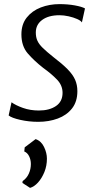

<svg xmlns="http://www.w3.org/2000/svg" viewBox="-20 -584 466 933"><path d="M166 8Q120.5 8 78.5 -1.5Q36.5 -11 22 -23L36 -87Q56.5 -72 91.8 -59.5Q127 -47 169 -47Q220 -47 252 -68.8Q284 -90.5 284 -133Q284 -169 257.2 -197Q230.5 -225 190 -254Q146 -288.5 115 -324.2Q84 -360 84 -417Q84 -466 110 -498.8Q136 -531.5 178.2 -547.8Q220.5 -564 269 -564Q309 -564 343.5 -557.8Q378 -551.5 393 -543L378 -475Q373 -483.5 355 -491.5Q337 -499.5 313.5 -504.8Q290 -510 269 -510Q216 -510 185 -487.2Q154 -464.5 154 -426Q154 -403 161.8 -386Q169.5 -369 188 -351Q206.5 -333 239 -307Q283 -273.5 308.5 -247.5Q334 -221.5 345 -196.5Q356 -171.5 356 -141Q356 -90 330 -57Q304 -24 260.8 -8Q217.5 8 166 8ZM126 329 89 305 90 296Q110.5 281.5 120.2 259.5Q130 237.5 130 213Q130 192.5 121.5 175.2Q113 158 98 152L100 132L153 92Q180 101 194 130Q208 159 208 187Q208 221.5 195.8 251.8Q183.5 282 164.8 302.8Q146 323.5 126 329Z"/></svg>

Font: Merriweather Sans Light
Style: Italic
Weight: 300
Italic angle: -7.5°
Designer: Eben Sorkin
Foundry: Eben Sorkin
Version: Version 2.001; ttfautohint (v1.8.3)